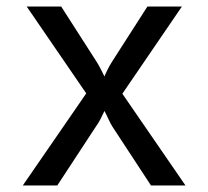

<svg xmlns="http://www.w3.org/2000/svg" viewBox="-20 -570 640 590"><path d="M50 0 245 -283 62 -550H168L277 -380Q284 -369 290.5 -356Q297 -343 301 -335Q304 -343 310.5 -356Q317 -369 324 -380L433 -550H539L356 -282L550 0H444L326 -180Q319 -191 312.5 -205.5Q306 -220 301 -229Q297 -220 289.5 -205.5Q282 -191 274 -180L156 0Z"/></svg>

Font: JetBrainsMonoNL NFM
Style: Regular
Weight: 400
Monospace: yes
Designer: Philipp Nurullin, Konstantin Bulenkov
Foundry: JetBrains
Version: Version 2.304; ttfautohint (v1.8.4.7-5d5b);Nerd Fonts 3.3.0